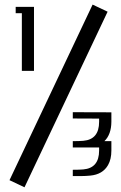

<svg xmlns="http://www.w3.org/2000/svg" viewBox="-20 -752 516 819"><path d="M84.5 46.9 20.5 16.6 375 -732.4 439 -702.1ZM125 -449.7H73.2V-695.8H46.9V-722.7H125ZM328.6 -1H290.5V-27.8Q317.9 -27.8 335.4 -29.3Q402.8 -35.2 402.8 -109.9V-123H290.5V-149.9Q317.9 -149.9 335.4 -151.4Q402.8 -157.2 402.8 -232.4V-246.1L290.5 -246.6V-273.4L455.1 -272.9V-232.4Q454.6 -178.2 425.3 -149.9H455.1V-109.9Q455.1 -72.8 440.9 -47.9Q418 -7.8 364.7 -2.9Q343.8 -1 328.6 -1Z"/></svg>

Font: Greenwashing Machine
Style: Regular
Weight: 400
Designer: Tup Wanders
Foundry: Free font, DO NOT SELL
Version: Version 1.00;August 10, 2023;FontCreator 11.5.0.2430 64-bit